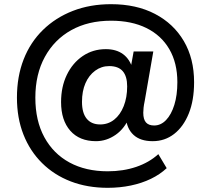

<svg xmlns="http://www.w3.org/2000/svg" viewBox="-20 -735 1009 918"><path d="M495 163Q398 163 318.5 132.5Q239 102 181 44.5Q123 -13 92 -92Q61 -171 61 -268Q61 -369 93 -451Q125 -533 185.5 -592Q246 -651 328.5 -683Q411 -715 511 -715Q632 -715 721 -668.5Q810 -622 859 -538.5Q908 -455 908 -342Q908 -255 882.5 -192Q857 -129 812.5 -94.5Q768 -60 710 -60Q651 -60 618.5 -90Q586 -120 582 -173L601 -180Q577 -121 533 -90.5Q489 -60 439 -60Q360 -60 316 -110Q272 -160 272 -247Q272 -320 299.5 -377Q327 -434 375.5 -467Q424 -500 486 -500Q536 -500 568.5 -476Q601 -452 614 -406H604L619 -489H713L672 -253Q668 -234 666.5 -220.5Q665 -207 665 -196Q665 -164 678 -149.5Q691 -135 717 -135Q749 -135 774 -161Q799 -187 813.5 -233.5Q828 -280 828 -342Q828 -434 789.5 -500Q751 -566 680 -601Q609 -636 511 -636Q402 -636 321 -591Q240 -546 194.5 -463Q149 -380 149 -268Q149 -158 192 -79Q235 0 312.5 42Q390 84 495 84Q569 84 631 63Q693 42 737 2L777 69Q745 99 701.5 120Q658 141 605.5 152Q553 163 495 163ZM459 -140Q497 -140 526 -163Q555 -186 571.5 -227.5Q588 -269 588 -322Q588 -370 567 -394.5Q546 -419 502 -419Q465 -419 435 -397Q405 -375 388.5 -337Q372 -299 372 -248Q372 -195 394.5 -167.5Q417 -140 459 -140Z"/></svg>

Font: Nunito Sans 10pt
Style: Bold
Weight: 700
Designer: Vernon Adams
Foundry: Vernon Adams
Version: Version 3.101;gftools[0.9.27]